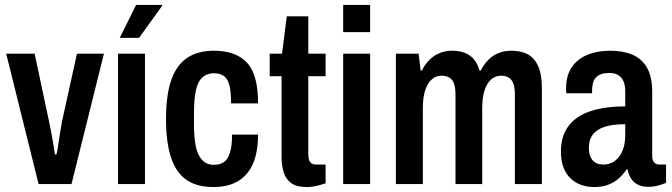

<svg xmlns="http://www.w3.org/2000/svg" viewBox="-20 -744 2715 776"><path d="M136 0 5 -527H120L178 -254Q181 -241 185.5 -217.5Q190 -194 194.5 -168Q199 -142 202 -120H208Q211 -128 214.5 -152.5Q218 -177 222.5 -205.5Q227 -234 231 -255L291 -527H400L269 0Z M457 0V-527H566V0ZM464 -591 530 -724H635V-720L542 -591Z M843 12Q775 12 733 -17.5Q691 -47 671 -108Q651 -169 651 -263Q651 -361 672.5 -421.5Q694 -482 737 -510.5Q780 -539 845 -539Q891 -539 925 -526Q959 -513 981 -487.5Q1003 -462 1013 -421.5Q1023 -381 1023 -326H914Q914 -369 908 -396Q902 -423 886.5 -435.5Q871 -448 844 -448Q818 -448 799.5 -432.5Q781 -417 772.5 -382Q764 -347 764 -286V-238Q764 -193 770.5 -157Q777 -121 795 -99.5Q813 -78 844 -78Q871 -78 886.5 -90Q902 -102 910 -129Q918 -156 918 -200H1023Q1023 -152 1013 -113Q1003 -74 981 -46Q959 -18 925 -3Q891 12 843 12Z M1219 12Q1179 12 1157 -4Q1135 -20 1126.5 -48Q1118 -76 1118 -109V-436H1070V-527H1120L1139 -678H1226V-527H1296V-436H1226V-122Q1226 -100 1233 -89.5Q1240 -79 1258 -79H1296V-3Q1284 1 1270.5 4.5Q1257 8 1244 10Q1231 12 1219 12Z M1367 -614V-724H1476V-614ZM1367 0V-527H1476V0Z M1580 0V-527H1672L1680 -459H1685Q1699 -486 1717 -503.5Q1735 -521 1758 -530Q1781 -539 1808 -539Q1850 -539 1878 -520Q1906 -501 1918 -459H1923Q1937 -486 1955 -503.5Q1973 -521 1996 -530Q2019 -539 2047 -539Q2087 -539 2114 -524Q2141 -509 2155.5 -476Q2170 -443 2170 -390V0H2061V-362Q2061 -381 2058 -395Q2055 -409 2048.5 -418.5Q2042 -428 2031 -433Q2020 -438 2006 -438Q1982 -438 1965 -423Q1948 -408 1938.5 -379Q1929 -350 1929 -307V0H1821V-362Q1821 -381 1818 -395Q1815 -409 1808.5 -418.5Q1802 -428 1791 -433Q1780 -438 1765 -438Q1742 -438 1725 -423Q1708 -408 1698.5 -379Q1689 -350 1689 -307V0Z M2381 12Q2355 12 2331 4Q2307 -4 2288 -21Q2269 -38 2258 -65.5Q2247 -93 2247 -133Q2247 -177 2263 -210.5Q2279 -244 2310.5 -267Q2342 -290 2391.5 -302Q2441 -314 2507 -314V-375Q2507 -398 2500.5 -414Q2494 -430 2480 -439.5Q2466 -449 2442 -449Q2414 -449 2398.5 -439Q2383 -429 2378 -413Q2373 -397 2373 -377V-367H2269Q2268 -372 2268 -376.5Q2268 -381 2268 -387Q2268 -439 2291 -472.5Q2314 -506 2354 -522.5Q2394 -539 2446 -539Q2499 -539 2537 -522.5Q2575 -506 2595.5 -469.5Q2616 -433 2616 -372V-113Q2616 -96 2624 -87.5Q2632 -79 2645 -79H2672V-5Q2658 1 2639.5 6Q2621 11 2599 11Q2575 11 2557.5 2Q2540 -7 2530 -23Q2520 -39 2517 -59H2512Q2499 -39 2481 -23Q2463 -7 2438.5 2.5Q2414 12 2381 12ZM2419 -79Q2438 -79 2454 -87Q2470 -95 2482 -110.5Q2494 -126 2500.5 -148Q2507 -170 2507 -198V-242Q2455 -242 2422.5 -231Q2390 -220 2375 -199Q2360 -178 2360 -148Q2360 -126 2366.5 -110.5Q2373 -95 2386 -87Q2399 -79 2419 -79Z"/></svg>

Font: Archivo SemiBold Condensed
Style: Regular
Weight: 600
Width: 3
Version: Version 2.001